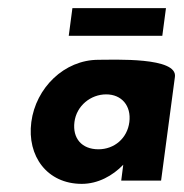

<svg xmlns="http://www.w3.org/2000/svg" viewBox="-20 -444 452 472"><path d="M163 -144C168 -184 203 -212 241 -212C279 -212 303 -184 298 -144C293 -104 261 -77 222 -77C181 -77 158 -104 163 -144ZM410 -255C417 -304 261 -297 222 -297C138 -297 68 -228 57 -144C46 -60 96 8 181 8C221 8 257 -12 283 -39L278 0H376ZM158 -424 149 -356H379L388 -424Z"/></svg>

Font: Hussar Tani
Style: Kurs
Weight: 700
Foundry: Cannot Into Space Fonts
Version: Version 0.92